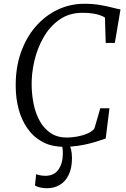

<svg xmlns="http://www.w3.org/2000/svg" viewBox="-20 -771 671 1019"><path d="M320 8Q251.5 8 203 -19.2Q154.5 -46.5 123.8 -92Q93 -137.5 78.5 -193.5Q64 -249.5 63.5 -306.5Q61.5 -407 89.8 -489Q118 -571 168.8 -629.5Q219.5 -688 286 -719.5Q352.5 -751 427 -751Q473 -751 510.8 -744.5Q548.5 -738 576 -730.8Q603.5 -723.5 619.5 -721L589.5 -543H541L537 -678Q526.5 -684.5 511.5 -690Q496.5 -695.5 474 -699.2Q451.5 -703 417.5 -703Q347 -703 295.5 -666.8Q244 -630.5 210.8 -572.2Q177.5 -514 162 -446Q146.5 -378 148 -314.5Q149 -264.5 159.2 -215.8Q169.5 -167 191.8 -127.5Q214 -88 249.2 -64.5Q284.5 -41 335 -41Q359.5 -41 388.2 -46Q417 -51 442 -61.5Q467 -72 480.5 -88Q484.5 -101 488.5 -114.5Q492.5 -128 496.5 -141.8Q500.5 -155.5 504.5 -169.2Q508.5 -183 512 -196.5H561L541 -36Q527 -31 505 -23.8Q483 -16.5 454.8 -9.2Q426.5 -2 392.5 3Q358.5 8 320 8ZM323.5 -12.5 344.5 -10.5Q352 2.5 357 22Q362 41.5 362 67.5Q362 121.5 344.5 157.2Q327 193 297 210.5Q267 228 229.5 228Q210 228 192 223.8Q174 219.5 165.5 213.5L172 153Q178 156.5 192 159.2Q206 162 221.5 162Q267 162 290.2 129Q313.5 96 313.5 43Q314 25 311.2 12.2Q308.5 -0.5 304.5 -10.5Z"/></svg>

Font: Merriweather Light 18pt Light
Style: Italic
Weight: 300
Italic angle: -7.8°
Version: Version 2.101